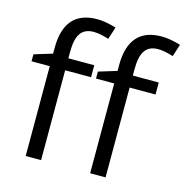

<svg xmlns="http://www.w3.org/2000/svg" viewBox="-111 -870 943 975"><g transform="rotate(15 360.5 -382.5)"><path d="M666 -472.2H529.8V0H448.7V-472.2H353V-508.8L448.7 -538.1V-567.9Q448.7 -765.1 621.1 -765.1Q663.6 -765.1 720.7 -748L699.7 -683.1Q652.8 -698.2 619.6 -698.2Q573.7 -698.2 551.8 -667.7Q529.8 -637.2 529.8 -569.8V-535.2H666ZM327.1 -472.2H190.9V0H109.9V-472.2H14.2V-508.8L109.9 -538.1V-567.9Q109.9 -765.1 282.2 -765.1Q324.7 -765.1 381.8 -748L360.8 -683.1Q314 -698.2 280.8 -698.2Q234.9 -698.2 212.9 -667.7Q190.9 -637.2 190.9 -569.8V-535.2H327.1Z"/></g></svg>

Font: f0_46866 
Style: Regular
Weight: 400
Foundry: Ascender Corporation
Version: Version 1.10